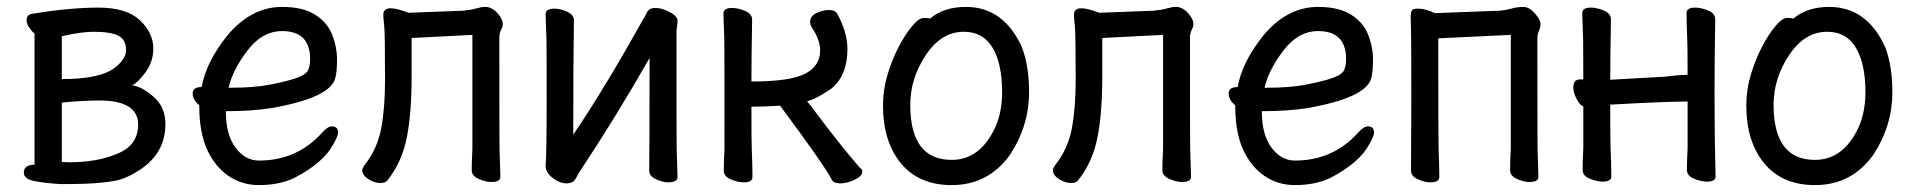

<svg xmlns="http://www.w3.org/2000/svg" viewBox="-20 -512 5540 556"><path d="M153 21Q107 18 78 12Q49 6 49 -12Q49 -35 80 -35V-415Q73 -420 65 -431.5Q57 -443 57 -453Q57 -469 72 -472Q183 -490 265 -490Q346 -490 385 -453.5Q424 -417 424 -371Q424 -333 400.5 -301.5Q377 -270 362 -265Q390 -262 424.5 -232Q459 -202 459 -153Q459 -66 380 -17Q344 6 311 12Q260 21 180 21ZM179 -42Q259 -42 315 -65Q380 -89 380 -151Q380 -221 268 -221Q223 -221 159 -215V-43ZM159 -283Q274 -283 315 -318Q345 -342 345 -367Q345 -397 323 -408.5Q301 -420 251 -420Q215 -420 159 -407Z M730 24Q680 24 641 -3Q602 -30 579.5 -79.5Q557 -129 557 -207Q538 -223 538 -241Q538 -260 564 -260Q577 -333 639 -410Q708 -492 797 -492Q857 -492 892.5 -469.5Q928 -447 942 -411.5Q956 -376 956 -340Q956 -305 951 -286Q937 -229 766 -199Q709 -190 634 -190Q634 -122 662 -84.5Q690 -47 730 -47Q840 -47 913 -128Q929 -146 941 -146Q959 -146 959 -128Q959 -118 945 -94Q917 -41 833 3Q789 24 730 24ZM642 -258H650Q715 -258 759.5 -266.5Q804 -275 832.5 -284Q861 -293 869.5 -304.5Q878 -316 878 -341Q878 -422 797 -422Q739 -422 696 -365Q653 -308 642 -258Z M1082 18Q1064 18 1046.5 6.5Q1029 -5 1029 -19Q1029 -24 1035 -33Q1073 -81 1084 -140.5Q1095 -200 1095 -281Q1095 -417 1092.5 -438Q1090 -459 1090 -469Q1090 -488 1111 -488Q1130 -488 1163 -475L1321 -481Q1343 -483 1358.5 -487.5Q1374 -492 1385 -492Q1404 -492 1420 -474.5Q1436 -457 1436 -442Q1436 -435 1431 -425.5Q1426 -416 1426 -402Q1426 -101 1426.5 -80.5Q1427 -60 1428 -36Q1429 -12 1429 0Q1429 15 1403 15Q1386 15 1366 6Q1346 -3 1346 -19Q1346 -43 1348 -81V-411L1172 -402V-291Q1172 -184 1158 -113.5Q1144 -43 1103 9Q1097 18 1082 18Z M1621 19Q1600 19 1580 3Q1560 -13 1560 -31Q1563 -61 1563 -225Q1563 -374 1562.5 -395Q1562 -416 1561 -438.5Q1560 -461 1560 -471Q1560 -487 1586 -487Q1603 -487 1622.5 -478Q1642 -469 1642 -453Q1640 -335 1640 -122Q1731 -256 1844 -459Q1846 -460 1852.5 -474.5Q1859 -489 1878 -489Q1889 -489 1903.5 -484Q1918 -479 1930 -470.5Q1942 -462 1942 -452Q1942 -441 1940.5 -434.5Q1939 -428 1939 -415Q1939 -100 1939.5 -79.5Q1940 -59 1941 -35Q1942 -11 1942 1Q1942 16 1915 16Q1899 16 1879.5 7Q1860 -2 1860 -18Q1861 -81 1861 -344Q1764 -174 1664 -23Q1655 -10 1647.5 4.5Q1640 19 1621 19Z M2414 19Q2394 19 2389 9Q2369 -31 2239 -206Q2194 -203 2156 -203Q2156 -100 2157 -79Q2159 -34 2159 1Q2159 16 2134 16Q2117 16 2096.5 7.5Q2076 -1 2076 -18Q2076 -43 2078 -81Q2078 -376 2077.5 -397Q2077 -418 2076 -440.5Q2075 -463 2075 -473Q2075 -489 2100 -489Q2117 -489 2137.5 -480.5Q2158 -472 2158 -455Q2156 -337 2156 -276Q2268 -276 2311.5 -298.5Q2355 -321 2355 -366Q2355 -396 2332 -431Q2326 -440 2326 -448Q2326 -466 2345 -474.5Q2364 -483 2380 -483Q2398 -483 2404 -473Q2434 -419 2434 -370Q2434 -293 2387 -255Q2342 -224 2317 -219L2326 -208Q2415 -89 2471 -25Q2477 -23 2477 -15Q2477 -2 2455 8.5Q2433 19 2414 19Z M2736 24Q2641 24 2589 -39Q2537 -102 2537 -207Q2537 -252 2550 -295.5Q2563 -339 2582 -375.5Q2601 -412 2621 -436Q2641 -460 2655 -460Q2672 -460 2673 -458Q2713 -492 2777 -492Q2886 -492 2939 -376Q2960 -322 2960 -245Q2960 -148 2905 -64Q2842 24 2736 24ZM2736 -49Q2818 -49 2862 -143Q2882 -188 2882 -245Q2882 -327 2854.5 -373.5Q2827 -420 2771 -420Q2706 -420 2661 -352.5Q2616 -285 2616 -208Q2616 -49 2736 -49Z M3082 18Q3064 18 3046.5 6.5Q3029 -5 3029 -19Q3029 -24 3035 -33Q3073 -81 3084 -140.5Q3095 -200 3095 -281Q3095 -417 3092.5 -438Q3090 -459 3090 -469Q3090 -488 3111 -488Q3130 -488 3163 -475L3321 -481Q3343 -483 3358.5 -487.5Q3374 -492 3385 -492Q3404 -492 3420 -474.5Q3436 -457 3436 -442Q3436 -435 3431 -425.5Q3426 -416 3426 -402Q3426 -101 3426.5 -80.5Q3427 -60 3428 -36Q3429 -12 3429 0Q3429 15 3403 15Q3386 15 3366 6Q3346 -3 3346 -19Q3346 -43 3348 -81V-411L3172 -402V-291Q3172 -184 3158 -113.5Q3144 -43 3103 9Q3097 18 3082 18Z M3730 24Q3680 24 3641 -3Q3602 -30 3579.5 -79.5Q3557 -129 3557 -207Q3538 -223 3538 -241Q3538 -260 3564 -260Q3577 -333 3639 -410Q3708 -492 3797 -492Q3857 -492 3892.5 -469.5Q3928 -447 3942 -411.5Q3956 -376 3956 -340Q3956 -305 3951 -286Q3937 -229 3766 -199Q3709 -190 3634 -190Q3634 -122 3662 -84.5Q3690 -47 3730 -47Q3840 -47 3913 -128Q3929 -146 3941 -146Q3959 -146 3959 -128Q3959 -118 3945 -94Q3917 -41 3833 3Q3789 24 3730 24ZM3642 -258H3650Q3715 -258 3759.5 -266.5Q3804 -275 3832.5 -284Q3861 -293 3869.5 -304.5Q3878 -316 3878 -341Q3878 -422 3797 -422Q3739 -422 3696 -365Q3653 -308 3642 -258Z M4121 16Q4105 16 4085.5 7Q4066 -2 4066 -18L4067 -234Q4067 -432 4065 -459Q4065 -475 4068 -481Q4071 -487 4085 -487Q4109 -487 4135 -474L4324 -481Q4343 -483 4358.5 -487.5Q4374 -492 4391 -492Q4408 -492 4424.5 -473.5Q4441 -455 4441 -442Q4441 -432 4436.5 -422.5Q4432 -413 4432 -402Q4432 -101 4432.5 -80.5Q4433 -60 4434 -36Q4435 -12 4435 0Q4435 15 4409 15Q4392 15 4372.5 6Q4353 -3 4353 -19Q4353 -44 4355 -82V-411L4145 -401Q4145 -100 4146 -79Q4148 -34 4148 1Q4148 16 4121 16Z M4621 14Q4604 14 4583.5 5.5Q4563 -3 4563 -20Q4563 -45 4565 -83V-204Q4555 -207 4545.5 -225.5Q4536 -244 4536 -258Q4536 -282 4555 -282H4565Q4565 -377 4564.5 -398Q4564 -419 4563 -441.5Q4562 -464 4562 -474Q4562 -490 4587 -490Q4604 -490 4624.5 -481.5Q4645 -473 4645 -456Q4643 -338 4643 -281L4802 -290Q4841 -295 4857 -295Q4867 -295 4867 -296Q4867 -378 4866 -398Q4864 -442 4864 -474Q4864 -490 4889 -490Q4906 -490 4926.5 -481.5Q4947 -473 4947 -456Q4945 -338 4945 -238Q4945 -109 4948 -1Q4948 14 4923 14Q4906 14 4885.5 5.5Q4865 -3 4865 -20Q4865 -45 4867 -83V-218Q4804 -218 4643 -209Q4643 -102 4644 -81Q4646 -36 4646 -1Q4646 14 4621 14Z M5236 24Q5141 24 5089 -39Q5037 -102 5037 -207Q5037 -252 5050 -295.5Q5063 -339 5082 -375.5Q5101 -412 5121 -436Q5141 -460 5155 -460Q5172 -460 5173 -458Q5213 -492 5277 -492Q5386 -492 5439 -376Q5460 -322 5460 -245Q5460 -148 5405 -64Q5342 24 5236 24ZM5236 -49Q5318 -49 5362 -143Q5382 -188 5382 -245Q5382 -327 5354.5 -373.5Q5327 -420 5271 -420Q5206 -420 5161 -352.5Q5116 -285 5116 -208Q5116 -49 5236 -49Z"/></svg>

Font: LXGW WenKai Mono TC
Style: Bold
Weight: 700
Designer: LXGW / Fontworks Inc.
Foundry: LXGW / Fontworks Inc.
Version: Version 1.330